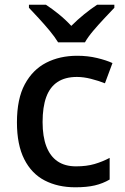

<svg xmlns="http://www.w3.org/2000/svg" viewBox="-20 -786 530 816"><path d="M300 10Q226 10 170 -19Q114 -48 83 -109.5Q52 -171 52 -266Q52 -366 85.5 -428Q119 -490 176.5 -519.5Q234 -549 308 -549Q353 -549 392.5 -539.5Q432 -530 458 -518L426 -432Q398 -443 366.5 -451Q335 -459 307 -459Q257 -459 224.5 -437.5Q192 -416 176.5 -373.5Q161 -331 161 -267Q161 -206 177 -164Q193 -122 224.5 -100.5Q256 -79 303 -79Q348 -79 382 -89Q416 -99 446 -115V-23Q417 -6 383 2Q349 10 300 10ZM227 -606Q213 -629 191 -655.5Q169 -682 145 -708Q121 -734 103 -753V-766H175Q201 -749 229.5 -726Q258 -703 283 -676Q310 -703 338.5 -726Q367 -749 393 -766H466V-753Q448 -734 423.5 -708Q399 -682 376.5 -655.5Q354 -629 341 -606Z"/></svg>

Font: Noto Sans Hebrew Medium
Style: Regular
Weight: 500
Designer: Monotype Design Team
Foundry: Monotype Imaging Inc.
Version: Version 2.003